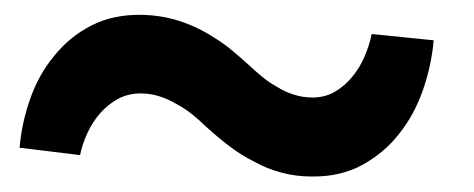

<svg xmlns="http://www.w3.org/2000/svg" viewBox="-20 -420 627 254"><path d="M553.7 -366.7 471.7 -375Q468.8 -360.4 462.4 -345.5Q456.1 -330.6 446.3 -318.8Q436.5 -306.6 423.3 -298.8Q410.2 -291 393.1 -291Q380.9 -291 369.1 -294.7Q357.4 -298.3 347.2 -304.7Q336.4 -310.5 326.9 -318.4Q317.4 -326.2 308.6 -334.5Q297.4 -344.7 286.1 -354Q274.9 -363.3 262.7 -370.6Q241.7 -384.3 217.8 -392.1Q193.8 -399.9 167 -400.4Q129.4 -400.9 100.8 -386.2Q72.3 -371.6 52.2 -346.7Q31.7 -322.3 20.3 -290.3Q8.8 -258.3 5.9 -224.6L85.9 -214.8Q88.9 -229.5 95.7 -244.1Q102.5 -258.8 112.3 -270Q122.6 -281.7 136 -289.1Q149.4 -296.4 166.5 -296.4Q178.7 -296.4 190.4 -292.7Q202.1 -289.1 212.9 -282.7Q224.1 -276.9 233.9 -269Q243.7 -261.2 252 -252.9Q267.6 -238.8 283.2 -226.8Q298.8 -214.8 316.4 -206.1Q333 -196.8 352.1 -191.7Q371.1 -186.5 392.6 -186.5Q430.2 -186 459 -201.7Q487.8 -217.3 507.8 -242.7Q527.8 -267.6 539.3 -300.3Q550.8 -333 553.7 -366.7Z"/></svg>

Font: Roboto Mono SemiBold
Style: Italic
Weight: 600
Italic angle: -10°
Monospace: yes
Designer: Google
Version: Version 3.000